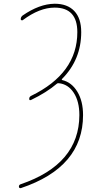

<svg xmlns="http://www.w3.org/2000/svg" viewBox="-20 -760 540 1017"><path d="M90.8 236.3Q86.9 237.3 83.5 235.4Q80.1 233.4 80.1 228.5Q80.1 218.8 89.8 215.8Q399.4 110.4 400.4 -150.4Q400.4 -222.7 370.6 -268.6Q340.8 -314.5 291 -319.3Q284.2 -319.3 282.2 -317.4Q227.5 -270.5 144.5 -230.5Q134.8 -226.6 134.8 -236.3Q134.8 -247.1 144.5 -252Q389.6 -371.1 389.6 -589.8Q389.6 -719.7 269.5 -719.7Q189.5 -719.7 100.6 -653.3Q97.7 -651.4 93.8 -652.8Q89.8 -654.3 89.8 -658.2Q89.8 -669.9 99.6 -677.7Q188.5 -739.3 269.5 -740.2Q336.9 -740.2 373.5 -701.7Q410.2 -663.1 410.2 -589.8Q410.2 -443.4 307.6 -340.8Q306.6 -339.8 307.6 -337.9Q308.6 -335.9 309.6 -335.9Q359.4 -324.2 389.6 -274.4Q419.9 -224.6 419.9 -150.4Q419.9 126 90.8 236.3Z"/></svg>

Font: Rounded-X Mgen+ 1mn thin
Style: Regular
Weight: 100
Designer: [Source Han Sans]
Ryoko NISHIZUKA  (kana & ideographs); Paul D. Hunt (Latin, Greek & Cyrillic); Wenlong ZHANG  (bopomofo
Version: Version 1.059.20150602